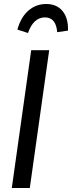

<svg xmlns="http://www.w3.org/2000/svg" viewBox="-20 -940 360 960"><path d="M226 -689 129 0H39L136 -689ZM67 -792Q84 -854 122 -887Q160 -920 211 -920Q264 -920 293 -884.5Q322 -849 320 -787L266 -779Q260 -853 205 -853Q147 -853 120 -775Z"/></svg>

Font: Fira Sans Extra Condensed
Style: Italic
Weight: 400
Width: 3
Italic angle: -8°
Designer: Carrois Corporate & Edenspiekermann AG
Foundry: Carrois Corporate GbR & Edenspiekermann AG
Version: Version 4.203